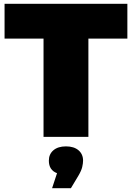

<svg xmlns="http://www.w3.org/2000/svg" viewBox="-20 -720 694 1010"><path d="M209 0V-517H4V-700H650V-517H445V0ZM353 270H254L280 191Q237 175 237 125Q237 91 261 70.5Q285 50 327 50Q369 50 393 70.5Q417 91 417 125Q417 139 412.5 158.5Q408 178 392 205Z"/></svg>

Font: Montserrat-Alt1 Black
Style: Regular
Weight: 900
Designer: Differentunic
Foundry: Differentunic
Version: Version 7.222